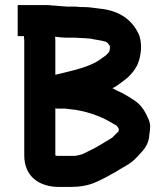

<svg xmlns="http://www.w3.org/2000/svg" viewBox="-20 -694 664 760"><path d="M199 -398V-535C199 -539 198.7 -543.3 198 -548H204C209.3 -547.3 215 -546.7 221 -546C227 -546 233 -545.7 239 -545H276C280.7 -544.3 285.7 -544 291 -544C299 -543.3 306.7 -543 314 -543C317.3 -543 321 -542.7 325 -542C329.7 -542 334.3 -541.7 339 -541C356.7 -536.6 377 -535.1 394 -530C399.5 -530 404.6 -525.4 408 -522L414 -513C414.7 -513 415 -512.7 415 -512V-503C415 -500.3 414.7 -498.3 414 -497C414 -491.2 411.6 -487.6 408 -484L399 -475C395 -471.7 390.3 -468.3 385 -465C341 -428.3 262.1 -413.8 199 -398ZM574 -186C575.9 -199.5 572.1 -210.7 569 -220C568.4 -221.7 562 -233.3 562 -235C554.7 -250.3 547.3 -262.3 540 -271C524.5 -291.3 499 -305.3 474 -320C457.2 -330.1 440.7 -335.6 425 -345L437 -351L457 -365C473.6 -377.9 484.3 -384 499 -401C523 -428.2 534.2 -452.9 538 -498V-518C537.3 -530 535.3 -541.3 532 -552C506.1 -614.3 453.3 -652.7 373 -660C353.9 -662.1 335.2 -666 314 -666H301C293.7 -666.7 286 -667.3 278 -668H245C234.5 -668 225.7 -670 216 -670C209.3 -670.7 202.3 -671.3 195 -672H188C180.7 -673.3 173.3 -674 166 -674H50V-551H75V-545C75.7 -540.3 76 -537 76 -535V-79C76 2.8 132.9 46 215 46H259C296.9 46 329.4 40.1 357 28L379 18C393 10.4 407.3 4.5 420 -4L437 -13C453.1 -22.7 457.8 -26.7 477 -37C493.7 -46.3 507.7 -57 519 -69C541.1 -93.2 563.7 -111.5 570 -149C570 -158.4 574 -174.8 574 -186ZM199 -265C202.3 -264.3 205.3 -264 208 -264H240C253.1 -262.5 265.9 -260.3 281 -259L301 -255C329.4 -249.3 359.3 -238.6 384 -228C402.8 -219.9 424.5 -205.9 441 -197C444.8 -193.2 447.1 -189.8 450 -184C450 -183.3 450.3 -182.7 451 -182C450.3 -182 450 -181 450 -179C450 -177 449.7 -175.3 449 -174L430 -155C426.7 -151 422 -147.3 416 -144C396.8 -133.3 391.3 -128.7 376 -120L359 -110L343 -102C338.3 -99.3 333 -96.7 327 -94L307 -84C298.3 -81.5 287.7 -78.4 278 -77H206C204.7 -77 202.3 -77.7 199 -79Z"/></svg>

Font: Tape
Style: Regular
Weight: 500
Foundry: Cannot Into Space Fonts
Version: Version 0.97